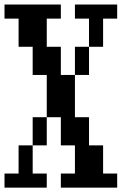

<svg xmlns="http://www.w3.org/2000/svg" viewBox="-20 -817 540 852"><path d="M312.5 -734.4V-796.9H500V-734.4H437.5V-609.4H375V-734.4ZM0 -734.4V-796.9H250V-734.4H187.5V-609.4H250V-484.4H312.5V-296.9H375V-171.9H437.5V-46.9H500V15.6H250V-46.9H312.5V-171.9H250V-296.9H187.5V-484.4H125V-609.4H62.5V-734.4ZM0 15.6V-46.9H62.5V-171.9H125V-46.9H187.5V15.6ZM375 -609.4V-484.4H312.5V-609.4ZM187.5 -296.9V-171.9H125V-296.9Z"/></svg>

Font: KH Dot Dougenzaka 16
Style: Regular
Weight: 400
Designer: Original version for X68000 by Keitarou Hiraki (http://hp.vector.co.jp/authors/VA000874/) / TrueType conversion by Homem
Version: Version 1.00.20150527